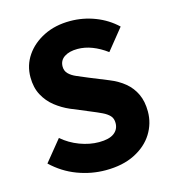

<svg xmlns="http://www.w3.org/2000/svg" viewBox="-103 -749 761 846"><g transform="rotate(-15 278.0 -326.0)"><path d="M276.2 12Q210.7 12 147.9 -11.6Q85.2 -35.1 34.8 -83.1L112.8 -178.9Q147.8 -148.6 192.3 -131.9Q236.8 -115.2 279.5 -115.2Q325.8 -115.2 348.4 -132.1Q371.1 -148.9 371.1 -178.1Q371.1 -199.1 359.5 -211.5Q347.9 -224 326.9 -234Q306 -244 277.2 -255.7L192.5 -291Q158.5 -305.7 128.3 -329.3Q98.2 -352.9 79.5 -387.6Q60.9 -422.3 60.9 -469.5Q60.9 -523.9 90.7 -567.7Q120.5 -611.4 172.8 -637.6Q225.1 -663.8 293.1 -663.8Q352.2 -663.8 406.9 -642.7Q461.6 -621.7 502.7 -582.5L425.4 -486.7Q392.9 -510.9 359.5 -523.7Q326.1 -536.5 293.1 -536.5Q255.4 -536.5 232.7 -521.4Q209.9 -506.3 209.9 -478.1Q209.9 -458.5 222.8 -445.4Q235.6 -432.2 258.5 -422.5Q281.5 -412.8 309.5 -401L392.5 -367.3Q433 -351.1 461.7 -327.3Q490.4 -303.4 506.1 -269.7Q521.8 -236.1 521.8 -190Q521.8 -135.9 493.1 -89.8Q464.4 -43.7 409.2 -15.9Q354.1 12 276.2 12Z"/></g></svg>

Font: Source Sans 3
Style: Regular
Weight: 200
Designer: Paul D. Hunt
Foundry: Adobe
Version: Version 3.046;hotconv 1.0.118;makeotfexe 2.5.65603